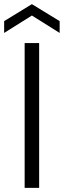

<svg xmlns="http://www.w3.org/2000/svg" viewBox="-39 -907 308 927"><path d="M150 -699V0H80V-699ZM115 -832 -19 -748V-805L115 -887L249 -805V-748Z"/></svg>

Font: A Bank Premium Light
Style: Regular
Weight: 300
Designer: Ninad Kale (Devanagari), Jonny Pinhorn (Latin), Htun Naung (Myanmar)
Foundry: Indian Type Foundry
Version: 4.004